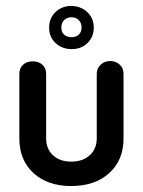

<svg xmlns="http://www.w3.org/2000/svg" viewBox="-20 -615 480 645"><path d="M305 -367Q305 -385 318 -397.5Q331 -410 350 -410Q369 -410 382 -398Q395 -386 395 -367V-150Q395 -77 347 -33.5Q299 10 219 10Q140 10 92.5 -33.5Q45 -77 45 -150V-367Q45 -386 57.5 -397.5Q70 -409 90 -409Q110 -409 122.5 -397.5Q135 -386 135 -367V-150Q135 -115 158 -93.5Q181 -72 219 -72Q258 -72 281.5 -93.5Q305 -115 305 -150ZM221 -450Q188 -450 166.5 -470.5Q145 -491 145 -522Q145 -554 166.5 -574.5Q188 -595 219 -595Q251 -595 273 -574.5Q295 -554 295 -522Q295 -491 274 -470.5Q253 -450 221 -450ZM221 -490Q235 -490 244.5 -498.5Q254 -507 254 -523Q254 -538 244.5 -547.5Q235 -557 221 -557Q205 -557 195.5 -547.5Q186 -538 186 -523Q186 -507 195.5 -498.5Q205 -490 221 -490Z"/></svg>

Font: Dongle
Style: Bold
Weight: 700
Designer: Yanghee Ryu
Foundry: Yanghee Ryu
Version: Version 2.000